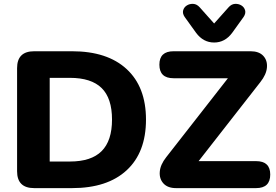

<svg xmlns="http://www.w3.org/2000/svg" viewBox="-20 -969 1424 989"><path d="M156 0Q68 0 68 -87V-618Q68 -705 156 -705H351Q533 -705 632.5 -613Q732 -521 732 -353Q732 -184 632.5 -92Q533 0 351 0ZM236 -137H340Q450 -137 503.5 -190.5Q557 -244 557 -353Q557 -463 503.5 -515.5Q450 -568 340 -568H236ZM1083 -750Q1027 -750 990 -800L931 -882Q919 -900 923.5 -916Q928 -932 942.5 -941Q957 -950 975.5 -949Q994 -948 1009 -931L1083 -848L1157 -931Q1172 -948 1190.5 -949Q1209 -950 1223.5 -941Q1238 -932 1242.5 -916Q1247 -900 1235 -882L1176 -800Q1139 -750 1083 -750ZM887 0Q844 0 822 -24Q800 -48 803 -84.5Q806 -121 836 -159L1154 -566H874Q801 -566 801 -636Q801 -705 874 -705H1271Q1314 -705 1336 -681.5Q1358 -658 1355 -621.5Q1352 -585 1321 -546L1003 -139H1299Q1372 -139 1372 -70Q1372 0 1299 0Z"/></svg>

Font: Chiron GoRound TC EB
Style: Regular
Weight: 700
Designer: Ryoko NISHIZUKA 西塚涼子 (kana, bopomofo & ideographs); Paul D. Hunt (Latin, Greek & Cyrillic); Sandoll Communications 산돌커뮤니
Foundry: Adobe
Version: Version 1.000;hotconv 1.1.1;makeotfexe 2.6.0